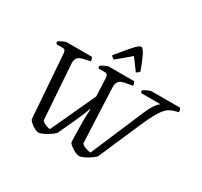

<svg xmlns="http://www.w3.org/2000/svg" viewBox="-189 -1210 1535 1462"><g transform="rotate(30 578.0 -479.0)"><path d="M308 0Q293 0 273 -10Q253 -20 236 -34.5Q219 -49 212 -61L171 -622Q170 -635 164 -643.5Q158 -652 141 -652H92Q89 -654 85.5 -659.5Q82 -665 82 -671Q88 -678 102 -685.5Q116 -693 129.5 -698.5Q143 -704 149 -704H369Q373 -700 377 -691Q381 -682 381 -670L326 -658Q311 -655 295.5 -648.5Q280 -642 270 -626Q260 -610 262 -578L295 -100Q306 -87 329 -77Q352 -67 369 -67L550 -459L543 -618Q541 -635 535 -643.5Q529 -652 509 -652H461Q459 -654 456 -659Q453 -664 453 -671Q459 -678 473 -685.5Q487 -693 500.5 -698.5Q514 -704 520 -704H741Q745 -700 749 -690.5Q753 -681 753 -670L687 -658Q673 -655 657.5 -649Q642 -643 632 -627Q622 -611 623 -578L644 -100Q656 -86 682.5 -76.5Q709 -67 726 -67L922 -528Q943 -577 960 -603Q977 -629 988.5 -639.5Q1000 -650 1003 -652H835Q833 -655 830.5 -659Q828 -663 827 -671Q835 -679 849 -686.5Q863 -694 876.5 -699Q890 -704 895 -704H1145Q1149 -699 1152.5 -690Q1156 -681 1156 -670L1126 -662Q1102 -656 1081.5 -644.5Q1061 -633 1041.5 -609.5Q1022 -586 1000 -545Q978 -504 949 -438L789 -69Q764 -46 729 -25.5Q694 -5 666 0Q651 0 628.5 -10Q606 -20 587 -34.5Q568 -49 561 -61Q560 -90 558.5 -140.5Q557 -191 557 -240Q557 -275 558 -304.5Q559 -334 561 -350H555Q552 -338 539.5 -307Q527 -276 509 -235.5Q491 -195 470.5 -151.5Q450 -108 432 -69Q406 -45 370.5 -25Q335 -5 308 0ZM526 -769Q516 -773 508.5 -779.5Q501 -786 499 -792Q560 -867 600 -912.5Q640 -958 658 -958Q675 -958 697.5 -912Q720 -866 747 -792Q742 -786 736 -779Q730 -772 719 -769L645 -869Z"/></g></svg>

Font: Texturina 72pt 72pt Medium
Style: Italic
Weight: 500
Italic angle: -11°
Designer: Guillermo Torres Carreño
Foundry: Omnibus-Type
Version: Version 1.002; ttfautohint (v1.8.3)